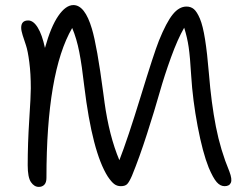

<svg xmlns="http://www.w3.org/2000/svg" viewBox="-20 -712 976 761"><path d="M133.8 28.8Q115.7 28.8 102.8 10Q89.8 -8.8 89.8 -57.1Q89.8 -142.1 95.9 -236.8Q102.1 -331.5 102.1 -361.8Q102.1 -419.9 96.2 -465.3Q90.3 -510.7 83 -532.2Q75.7 -553.7 69.8 -572.3Q64 -590.8 64 -602.1Q64 -630.9 91.8 -630.9Q112.3 -630.9 129.6 -602.8Q147 -574.7 158.2 -522Q181.6 -606.4 211.2 -649.2Q240.7 -691.9 271 -691.9Q316.4 -691.9 344.2 -598.1Q364.7 -529.8 389.2 -344.2Q390.6 -333.5 393.6 -311.5V-311V-310.5L394 -310.1V-309.6V-309.1V-308.1Q412.6 -173.3 453.1 -77.1Q485.8 -160.6 538.1 -331.1Q590.3 -501.5 609.9 -550.8Q639.6 -624 664.8 -655Q689.9 -686 719.2 -686Q736.3 -686 748.5 -675.8Q760.7 -665.5 772.5 -637.7Q784.2 -609.9 792.7 -556.2Q801.3 -502.4 808.1 -419.9Q817.4 -303.7 835.7 -210.2Q854 -116.7 889.2 -32.2Q900.9 -1.5 895 12.2Q889.2 25.9 870.1 25.9Q853 25.9 838.9 9.8Q824.7 -6.3 807.1 -47.9Q783.2 -107.4 763.4 -211.4Q743.7 -315.4 737.8 -412.1Q733.4 -486.8 727.8 -525.1Q722.2 -563.5 710 -602.1Q684.1 -557.1 658 -485.1Q631.8 -413.1 612.3 -344Q592.8 -274.9 562.7 -181.4Q532.7 -87.9 502.9 -15.1Q492.2 9.3 484.1 17.6Q476.1 25.9 459 25.9Q443.8 25.9 432.6 17.3Q421.4 8.8 407.2 -12.2Q345.7 -108.9 314 -370.1Q304.7 -452.1 294.2 -505.9Q283.7 -559.6 266.1 -601.1Q164.1 -425.8 164.1 -6.8Q164.1 11.2 155.8 20Q147.5 28.8 133.8 28.8Z"/></svg>

Font: Shantell Sans Bouncy
Style: Regular
Weight: 300
Designer: Stephen Nixon, Anya Danilova, Shantell Martin
Foundry: Arrow Type
Version: Version 1.006;[9816181b4]